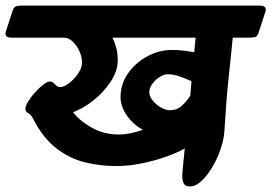

<svg xmlns="http://www.w3.org/2000/svg" viewBox="-78 -645 973 688"><path d="M-57 -532 -33 -606Q-28 -620 -20.5 -622.5Q-13 -625 0 -625H852Q880 -625 873 -603L849 -529Q844 -513 834 -511.5Q824 -510 800 -510H756Q752 -469 748.5 -435Q745 -401 741 -364.5Q737 -328 733.5 -282.5Q730 -237 726 -174Q724 -145 712.5 -111Q701 -77 683 -46.5Q665 -16 644 3.5Q623 23 603 23Q584 23 579 9.5Q574 -4 575.5 -24Q577 -44 579 -62L584 -113Q566 -102 526.5 -87Q487 -72 437 -61Q387 -50 337 -50Q279 -50 224 -64Q169 -78 122 -115Q75 -152 41 -219Q32 -236 22.5 -240Q13 -244 13 -255Q13 -265 23 -281.5Q33 -298 48 -314.5Q63 -331 77.5 -342Q92 -353 100 -353Q111 -353 119 -343Q127 -333 138 -333Q151 -333 169.5 -347Q188 -361 202 -381.5Q216 -402 216 -421Q216 -440 207 -460.5Q198 -481 183 -495.5Q168 -510 151 -510H-36Q-64 -510 -57 -532ZM184 -243Q206 -213 250 -188Q294 -163 348 -163Q368 -163 390 -167.5Q412 -172 434 -180Q400 -198 377 -230.5Q354 -263 354 -297Q354 -343 380 -381Q406 -419 448.5 -442.5Q491 -466 539 -466Q563 -466 584.5 -463Q606 -460 618 -458L623 -510H325Q333 -494 338.5 -474Q344 -454 344 -429Q344 -391 319 -353Q294 -315 257 -285.5Q220 -256 184 -243ZM457 -314Q457 -300 469 -285Q481 -270 498.5 -260Q516 -250 530 -250Q556 -250 573.5 -266Q591 -282 604 -302L608 -354Q589 -363 566 -371Q543 -379 524 -379Q509 -379 493.5 -369Q478 -359 467.5 -344Q457 -329 457 -314Z"/></svg>

Font: Alkatra
Style: Bold
Weight: 700
Designer: Suman Bhandary
Version: Version 1.100;gftools[0.9.22]